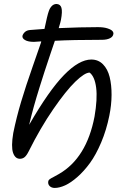

<svg xmlns="http://www.w3.org/2000/svg" viewBox="-20 -760 631 955"><path d="M252 174.8Q236.3 174.8 226.8 165.3Q217.3 155.8 220.2 141.1Q221.2 135.7 227.5 131.1Q233.9 126.5 249.3 118.7Q264.6 110.8 273.9 105Q410.6 25.9 450.2 -180.2Q465.3 -268.1 458.3 -323.7Q451.2 -379.4 425.8 -398.9Q401.4 -398.9 354.7 -353.8Q308.1 -308.6 244.4 -216.1Q180.7 -123.5 123 -7.8Q112.3 13.7 102.3 21.7Q92.3 29.8 79.1 29.8Q55.2 29.8 44.9 -0.2Q34.7 -30.3 45.9 -98.1Q62 -176.8 85 -253.7Q107.9 -330.6 143.1 -430.7Q178.2 -530.8 184.1 -548.8L185.1 -554.2Q149.9 -551.8 148.9 -551.8Q119.6 -551.8 104.5 -560.8Q89.4 -569.8 91.8 -582Q94.7 -592.3 104 -600.8Q113.3 -609.4 129.9 -610.8Q189.9 -615.7 201.2 -616.2Q215.3 -684.1 222.2 -703.1Q227.1 -718.8 237.1 -729.5Q247.1 -740.2 261.2 -740.2Q280.3 -739.3 285.6 -721.2Q291 -703.1 283.2 -661.1Q281.7 -651.9 272 -620.1Q381.8 -625 466.8 -625Q495.6 -625 514.4 -618.9Q533.2 -612.8 539.3 -605.5Q545.4 -598.1 543.9 -590.8Q542 -577.1 526.6 -569.6Q511.2 -562 486.8 -562Q339.4 -562 252.9 -557.1Q250 -548.8 230.2 -490.2Q210.4 -431.6 201.7 -404.3Q192.9 -377 176.5 -325Q160.2 -272.9 147.7 -228Q135.3 -183.1 125 -139.2Q223.1 -309.6 298.3 -386.7Q373.5 -463.9 434.1 -463.9Q468.8 -463.9 492.2 -440.2Q515.6 -416.5 525.4 -377Q535.2 -337.4 534.9 -287.8Q534.7 -238.3 523.9 -185.1Q509.3 -112.8 483.2 -51.3Q457 10.3 427.5 50.8Q397.9 91.3 365.2 120.1Q332.5 148.9 304 161.9Q275.4 174.8 252 174.8Z"/></svg>

Font: Shantell Sans Bouncy
Style: Italic
Weight: 300
Italic angle: -11.31°
Designer: Stephen Nixon, Anya Danilova, Shantell Martin
Foundry: Arrow Type
Version: Version 1.006;[9816181b4]